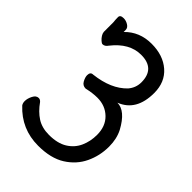

<svg xmlns="http://www.w3.org/2000/svg" viewBox="-218 -815 936 936"><g transform="rotate(45 250.0 -347.5)"><path d="M222.2 23.9Q106.9 23.9 28.8 -60.1Q22 -69.8 22 -84Q22 -102.1 32.5 -122.6Q43 -143.1 60.1 -143.1Q69.8 -143.1 78.1 -133.8Q106 -94.2 139.9 -72.5Q173.8 -50.8 222.2 -50.8Q280.8 -50.8 317.4 -73.5Q354 -96.2 371.1 -134Q388.2 -171.9 388.2 -216.8Q388.2 -275.9 352.1 -311Q315.9 -346.2 261.2 -346.2Q229 -346.2 189 -336.9Q168 -336.9 158 -355.5Q147.9 -374 147.9 -388.2Q147.9 -411.1 167 -411.1Q277.8 -423.8 335 -483.9Q359.9 -513.2 359.9 -550.8Q359.9 -645 264.2 -645Q184.1 -645 121.1 -564.9Q109.9 -547.9 94.2 -547.9Q88.9 -547.9 79.3 -556.4Q69.8 -564.9 63.5 -575Q57.1 -585 56.2 -595.2V-660.2Q54.2 -678.2 54.2 -694.8Q54.2 -710.9 78.1 -710.9Q94.2 -710.9 109.6 -701.4Q125 -691.9 125 -676.8V-663.1Q179.2 -719.2 262.2 -719.2Q341.8 -719.2 391.4 -676Q440.9 -632.8 440.9 -558.1Q440.9 -434.1 347.2 -397.9Q402.8 -397.9 449.2 -312Q470.2 -271 470.2 -217.8Q470.2 -154.8 444.1 -99.9Q418 -44.9 363.5 -10.5Q309.1 23.9 222.2 23.9Z"/></g></svg>

Font: LXGW WenKai Mono GB Screen
Style: Regular
Weight: 400
Monospace: yes
Designer: LXGW / Fontworks Inc.
Foundry: LXGW / Fontworks Inc.
Version: Version 1.510;January 18,2025